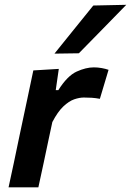

<svg xmlns="http://www.w3.org/2000/svg" viewBox="-20 -798 558 818"><path d="M16.5 0Q28 -54 39 -104.5Q49.5 -154.5 62.5 -217L73 -266.5Q84 -318.5 96.5 -377Q109 -435.5 122 -498L230.5 -504.5L217.5 -414H228.5Q267 -475 306.5 -493Q346 -511 380 -511Q396.5 -511 413.2 -508Q430 -505 442.5 -500.5L405.5 -377Q386.5 -380.5 370.5 -381.5Q354.5 -382.5 337 -382.5Q318.5 -382.5 296 -374.8Q273.5 -367 249.8 -344.5Q226 -322 203 -278L188.5 -210.5Q176.5 -153.5 166 -104Q155.5 -54.5 143.5 0ZM212 -569.5Q253.5 -621 295 -672.5Q336 -723 377.5 -774.5L518 -777.5Q466 -724 415.5 -672.5Q365 -621 316 -571Z"/></svg>

Font: Heraclito SemiBold
Style: Italic
Weight: 600
Italic angle: -12°
Designer: Kostas Bartsokas (font) & Cristiano Sobral (main changes)
Foundry: Kostas Bartsokas (font) & Cristiano Sobral (main changes)
Version: Version 1.00;July 8, 2020;FontCreator 13.0.0.2655 64-bit